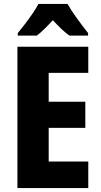

<svg xmlns="http://www.w3.org/2000/svg" viewBox="-20 -950 511 970"><path d="M426 0H68V-714H426V-582H226V-436H411V-304H226V-134H426ZM321 -930Q340 -897 368.5 -857.5Q397 -818 425 -783V-770H331Q311 -784 290.5 -803.5Q270 -823 247 -848Q224 -823 203.5 -803Q183 -783 166 -770H70V-783Q86 -802 106.5 -829Q127 -856 145.5 -883Q164 -910 174 -930Z"/></svg>

Font: Noto Sans Arabic Cond ExtBd
Style: Regular
Weight: 800
Width: 3
Designer: Monotype Design Team, Nadine Chahine, Nizar Qandah and Khaled Hosny
Foundry: Monotype Imaging Inc.
Version: Version 2.012; ttfautohint (v1.8.4.7-5d5b)